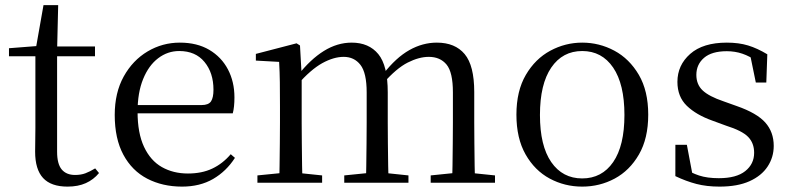

<svg xmlns="http://www.w3.org/2000/svg" viewBox="-20 -692 2996 727"><path d="M154.9 -478.9V-516H339.7V-478.9ZM235.8 14.6Q173.2 14.6 143.1 -18Q113 -50.7 113 -117.7Q113 -142.1 113.5 -161.1Q114 -180.1 114 -207.1V-478.9H14V-509.4L134.6 -518.8L115 -504.4L144.7 -672.5H200.3L196.2 -500.6V-489V-117.5Q196.2 -71.2 213.7 -50.3Q231.2 -29.5 264.3 -29.5Q286.5 -29.5 303.5 -35.9Q320.4 -42.3 340.4 -54.4L354.9 -36.8Q334.4 -11.8 305 1.4Q275.6 14.6 235.8 14.6Z M669.3 14.6Q595.5 14.6 537.6 -15.4Q479.7 -45.5 447.1 -106.2Q414.4 -167 414.4 -256.8Q414.4 -341.1 448.5 -402.5Q482.6 -463.8 538.8 -497.2Q595 -530.6 660.9 -530.6Q726.2 -530.6 772.4 -503.3Q818.6 -475.9 843.1 -429.2Q867.7 -382.4 867.7 -323.2Q867.7 -286.8 861.4 -262.9H452.6V-294.2H743.3Q769.6 -294.2 779 -308.2Q788.3 -322.1 788.3 -352.3Q788.3 -416.2 754.2 -457.5Q720.2 -498.8 658.6 -498.8Q614.8 -498.8 579 -471.6Q543.1 -444.5 522 -392.8Q500.9 -341.2 500.9 -268.7Q500.9 -188 525.4 -135.9Q549.9 -83.8 592.9 -59.4Q636 -35 691.5 -35Q744.5 -35 783.8 -53.7Q823.2 -72.3 853.7 -108.1L869.6 -94.3Q837 -43.5 787 -14.4Q737 14.6 669.3 14.6Z M954.7 0V-27.8L1063.4 -38.6H1095.8L1199.7 -27.8V0ZM1036.9 0Q1038.1 -24.4 1038.6 -65.3Q1039.1 -106.3 1039.6 -150.7Q1040.1 -195.1 1040.1 -228.5V-290.4Q1040.1 -341 1039.6 -380.9Q1039.1 -420.7 1036.9 -457.7L948.8 -462.6V-487.9L1102.9 -528L1115.9 -519.8L1122.3 -406.1V-403.1V-228.5Q1122.3 -195.1 1122.8 -150.7Q1123.3 -106.3 1123.8 -65.3Q1124.3 -24.4 1125.3 0ZM1283.5 0V-27.8L1390.6 -38.6H1424L1526.6 -27.8V0ZM1365.2 0Q1366.4 -24.4 1366.9 -64.8Q1367.4 -105.3 1367.9 -149.7Q1368.4 -194.1 1368.4 -228.5V-342.2Q1368.4 -416 1344.8 -446.4Q1321.2 -476.7 1281.3 -476.7Q1243.5 -476.7 1200.1 -452.8Q1156.8 -428.8 1105.4 -370.6L1096.1 -406H1107.2Q1155.5 -467.6 1206.4 -499.1Q1257.2 -530.6 1311.6 -530.6Q1376.7 -530.6 1412.5 -487.1Q1448.2 -443.5 1448.2 -342.4V-228.5Q1448.2 -194.1 1448.7 -149.7Q1449.2 -105.3 1449.8 -64.8Q1450.4 -24.4 1451.4 0ZM1610.8 0V-27.8L1716.7 -38.6H1749.9L1854.3 -27.8V0ZM1691.2 0Q1692.9 -24.4 1693.4 -64.8Q1693.9 -105.3 1694.4 -149.7Q1694.9 -194.1 1694.9 -228.5V-342.2Q1694.9 -418.5 1670.8 -447.6Q1646.7 -476.7 1603.6 -476.7Q1566.6 -476.7 1523.8 -455.1Q1481 -433.4 1430.9 -376.5L1420.4 -412.6H1431.8Q1479.7 -474 1530 -502.3Q1580.2 -530.6 1634.1 -530.6Q1703.1 -530.6 1739.4 -487.2Q1775.7 -443.9 1775.7 -343.5V-228.5Q1775.7 -194.1 1776.2 -149.7Q1776.7 -105.3 1777.2 -64.8Q1777.7 -24.4 1778.7 0Z M2184.5 14.6Q2118.2 14.6 2061.4 -15.9Q2004.6 -46.5 1970 -107.4Q1935.4 -168.3 1935.4 -257.8Q1935.4 -347.6 1971.1 -408.5Q2006.7 -469.3 2063.7 -500Q2120.7 -530.6 2184.5 -530.6Q2249.2 -530.6 2306.2 -500.1Q2363.2 -469.5 2398.9 -408.7Q2434.5 -347.8 2434.5 -257.8Q2434.5 -168 2399.4 -107.2Q2364.3 -46.3 2307.5 -15.8Q2250.7 14.6 2184.5 14.6ZM2184.5 -16.4Q2259 -16.4 2301.7 -78.2Q2344.4 -140.1 2344.4 -256.6Q2344.4 -373.4 2301.7 -436.1Q2259 -498.8 2184.5 -498.8Q2110.1 -498.8 2067.3 -436.1Q2024.5 -373.4 2024.5 -256.6Q2024.5 -140.1 2067.3 -78.2Q2110.1 -16.4 2184.5 -16.4Z M2704.4 14.6Q2655.9 14.6 2617 4.5Q2578.1 -5.6 2537.2 -25.1L2537.3 -143.7H2580.8L2604.5 -18.1L2567.9 -20.3V-56.3Q2596.4 -37.5 2627.2 -27.4Q2657.9 -17.3 2701.7 -17.3Q2768.2 -17.3 2801.8 -44.1Q2835.5 -70.9 2835.5 -113.5Q2835.5 -150.2 2812.8 -173.6Q2790.2 -197 2728.6 -216.4L2676.9 -235.4Q2616.2 -257 2580.6 -291.4Q2545 -325.9 2545 -382Q2545 -445.2 2593.4 -487.9Q2641.8 -530.6 2732.1 -530.6Q2777.4 -530.6 2812.5 -519.9Q2847.7 -509.2 2885.4 -486.4L2881.6 -379.4H2841.9L2818.1 -495.5L2849.5 -490.1V-457.8Q2818.7 -479.4 2790.9 -488.7Q2763.2 -498.1 2732.1 -498.1Q2675.1 -498.1 2645.9 -473.1Q2616.7 -448 2616.7 -408.5Q2616.7 -372 2640.7 -349.5Q2664.6 -327 2719.5 -308.4L2769.8 -290.4Q2845.6 -264 2877.7 -228.1Q2909.7 -192.1 2909.7 -139.6Q2909.7 -96.6 2886.5 -61.4Q2863.3 -26.2 2817.9 -5.8Q2772.5 14.6 2704.4 14.6Z"/></svg>

Font: Noto Serif KR ExtraLight
Style: Regular
Weight: 200
Designer: Ryoko NISHIZUKA 西塚涼子 (kana & ideographs); Frank Grießhammer (Latin, Greek & Cyrillic); Wenlong ZHANG 张文龙 (bopomofo); San
Foundry: Adobe
Version: Version 2.002-H1;hotconv 1.1.0;makeotfexe 2.6.0